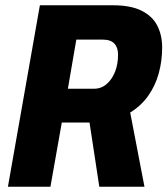

<svg xmlns="http://www.w3.org/2000/svg" viewBox="-20 -707 634 727"><path d="M10 0 131 -687H408Q475 -687 516 -666.5Q557 -646 575.5 -610Q594 -574 594 -527Q594 -476 581 -429Q568 -382 541 -344Q514 -306 473 -281L527 0H356L319 -243H214L171 0ZM237 -371H336Q363 -371 383.5 -388.5Q404 -406 415.5 -435Q427 -464 427 -500Q427 -527 413 -542Q399 -557 369 -557H269Z"/></svg>

Font: Archivo Condensed ExtraBold
Style: Italic
Weight: 800
Width: 3
Italic angle: -10°
Designer: Hector Gatti
Foundry: Omnibus-Type
Version: Version 2.001